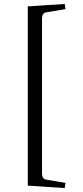

<svg xmlns="http://www.w3.org/2000/svg" viewBox="-20 -750 420 968"><path d="M120.1 186V-717.8L306.2 -730L310.1 -704.1L213.9 -688Q191.9 -685.1 191.9 -655.8V124Q191.9 152.8 213.9 155.8L310.1 171.9L306.2 198.2Z"/></svg>

Font: Flanker Steampunk
Style: Regular
Weight: 400
Designer: Alexey Kryukov, Leonardo Di Lena
Foundry: Alexey Kryukov, Leonardo Di Lena
Version: 1.210